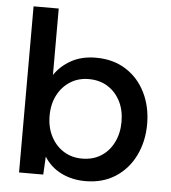

<svg xmlns="http://www.w3.org/2000/svg" viewBox="-52 -747 716 806"><g transform="rotate(5 306.5 -344.0)"><path d="M337 12Q281 12 235.5 -10.5Q190 -33 163 -76L159 0H57V-700H163V-420Q189 -459 233 -483.5Q277 -508 337 -508Q410 -508 463.5 -474Q517 -440 546 -381Q575 -322 575 -249Q575 -176 546 -116.5Q517 -57 463.5 -22.5Q410 12 337 12ZM315 -81Q361 -81 395 -102.5Q429 -124 448 -162.5Q467 -201 467 -249Q467 -299 447.5 -336.5Q428 -374 394 -395Q360 -416 315 -416Q271 -416 237 -394.5Q203 -373 183.5 -335.5Q164 -298 164 -248Q164 -200 183.5 -162Q203 -124 237 -102.5Q271 -81 315 -81Z"/></g></svg>

Font: Rethink Sans Medium
Style: Regular
Weight: 500
Designer: The Rethink Sans project authors (Hans Thiessen). DM Sans designed by Colophon Foundry.
Foundry: Rethink Communications LLC
Version: Version 1.001